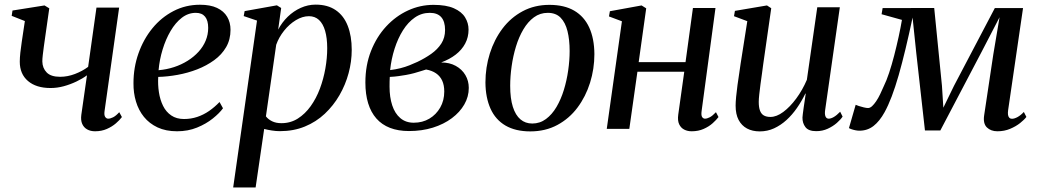

<svg xmlns="http://www.w3.org/2000/svg" viewBox="-20 -557 4489 830"><path d="M193 -521 174 -387.5Q172 -374 169.5 -355.5Q167 -337 165 -320Q163 -303 163 -291.5Q163.5 -262.5 181.8 -243.8Q200 -225 240 -225Q272 -225 304 -237.2Q336 -249.5 361 -268L397 -524H495L432 -77Q429.5 -59 434.8 -51.5Q440 -44 447.5 -44Q457 -44 469 -50Q481 -56 495.5 -72L507 -51Q497.5 -38 481 -23.8Q464.5 -9.5 441.8 0.5Q419 10.5 391 10.5Q371 10.5 356.5 2.2Q342 -6 335.2 -21.8Q328.5 -37.5 331.5 -60.5L356 -231.5Q336.5 -217 310.2 -204.5Q284 -192 255.5 -184.2Q227 -176.5 198.5 -176.5Q136.5 -176.5 101 -206.8Q65.5 -237 65.5 -290.5Q65.5 -307 68 -330Q70.5 -353 74 -375.8Q77.5 -398.5 80 -416L87.5 -466L30.5 -488.5L34 -511.5L172.5 -533.5Z M944 -89Q929 -68 900 -44.8Q871 -21.5 831.8 -5.5Q792.5 10.5 745.5 10.5Q697 10.5 661.2 -6.2Q625.5 -23 602.2 -51.8Q579 -80.5 567.8 -118Q556.5 -155.5 557 -197.5Q557 -265.5 578.8 -326.8Q600.5 -388 639 -435Q677.5 -482 730 -509.2Q782.5 -536.5 844.5 -536.5Q889 -536.5 918.2 -522.8Q947.5 -509 962 -484.5Q976.5 -460 976.5 -428Q976.5 -386 957.5 -353.2Q938.5 -320.5 905.8 -296.8Q873 -273 832.5 -257.2Q792 -241.5 748.2 -233.5Q704.5 -225.5 664 -224.5Q662 -190.5 667 -158Q672 -125.5 685 -99.2Q698 -73 720.5 -57.8Q743 -42.5 775.5 -42.5Q805.5 -42.5 832.5 -51.5Q859.5 -60.5 883.8 -77.2Q908 -94 929 -116ZM826.5 -501.5Q793.5 -501.5 766 -480.2Q738.5 -459 717.5 -423.2Q696.5 -387.5 683 -343.2Q669.5 -299 665.5 -253.5Q700.5 -256.5 732.5 -267Q764.5 -277.5 791.5 -294.5Q818.5 -311.5 838.5 -333.5Q858.5 -355.5 869.2 -381.5Q880 -407.5 880 -436.5Q880 -468.5 866.5 -485Q853 -501.5 826.5 -501.5Z M988 253.5 1091 -468 1033.5 -487.5 1037.5 -509 1177 -534 1195.5 -522.5 1182.5 -429Q1199 -460.5 1224 -484.8Q1249 -509 1280 -523Q1311 -537 1344.5 -537Q1396.5 -537 1431.2 -513.2Q1466 -489.5 1483.2 -445.5Q1500.5 -401.5 1500.5 -341.5Q1500.5 -291 1487 -240.8Q1473.5 -190.5 1447.5 -145.5Q1421.5 -100.5 1384 -65.2Q1346.5 -30 1297.8 -10Q1249 10 1190 10Q1173 10 1155.5 7.2Q1138 4.5 1122 0.5L1085 253.5ZM1129.5 -54Q1139.5 -41 1156.2 -32.8Q1173 -24.5 1196.5 -24.5Q1236 -24.5 1267.5 -44.5Q1299 -64.5 1323 -98Q1347 -131.5 1362.8 -173.5Q1378.5 -215.5 1386.5 -260.8Q1394.5 -306 1394.5 -348.5Q1394.5 -392.5 1385.5 -423.5Q1376.5 -454.5 1359 -470.8Q1341.5 -487 1315.5 -487Q1287.5 -487 1259 -469.8Q1230.5 -452.5 1208 -424.2Q1185.5 -396 1174 -363.5Z M1748 9.5Q1701.5 9.5 1666 -4.2Q1630.5 -18 1607 -44.8Q1583.5 -71.5 1571.5 -110.5Q1559.5 -149.5 1559.5 -200.5Q1559.5 -275 1583.8 -336.5Q1608 -398 1649.5 -442.8Q1691 -487.5 1743.8 -511.8Q1796.5 -536 1854 -536Q1909 -536 1942.2 -521.2Q1975.5 -506.5 1990.5 -482Q2005.5 -457.5 2005.5 -429Q2005.5 -396 1991 -368.8Q1976.5 -341.5 1950 -321Q1923.5 -300.5 1887 -287Q1923.5 -287 1950.2 -272.2Q1977 -257.5 1991.8 -232.5Q2006.5 -207.5 2006.5 -177Q2006.5 -139 1987.2 -105.5Q1968 -72 1933.2 -46Q1898.5 -20 1851.2 -5.2Q1804 9.5 1748 9.5ZM1768.5 -26.5Q1806.5 -26.5 1836 -44Q1865.5 -61.5 1883 -92Q1900.5 -122.5 1900.5 -161.5Q1900.5 -189 1891.5 -208.5Q1882.5 -228 1865 -240Q1847.5 -252 1822 -256.5Q1813.5 -254 1800.5 -249.8Q1787.5 -245.5 1771 -241Q1754.5 -236.5 1735 -233Q1720 -230.5 1703 -228Q1686 -225.5 1665 -224.5Q1664.5 -215 1664.2 -205.2Q1664 -195.5 1664 -182Q1664 -137 1675.5 -101.8Q1687 -66.5 1710.5 -46.5Q1734 -26.5 1768.5 -26.5ZM1666.5 -254Q1690.5 -257 1711.2 -262.2Q1732 -267.5 1750.2 -274.8Q1768.5 -282 1784.5 -289.5Q1817 -305 1844.2 -324.2Q1871.5 -343.5 1887.8 -368.8Q1904 -394 1904 -427.5Q1904 -464 1887.5 -482.8Q1871 -501.5 1838 -501.5Q1802.5 -501.5 1773.2 -481.2Q1744 -461 1722 -426Q1700 -391 1685.8 -346.5Q1671.5 -302 1666.5 -254Z M2355 -536Q2419.5 -536 2462.5 -510.8Q2505.5 -485.5 2527.2 -438Q2549 -390.5 2549.5 -323Q2549.5 -259.5 2530.8 -199.5Q2512 -139.5 2476.5 -92Q2441 -44.5 2389.5 -16.8Q2338 11 2272.5 11Q2208.5 11 2165.2 -14.2Q2122 -39.5 2100.5 -87.2Q2079 -135 2078.5 -200.5Q2078.5 -265.5 2097.5 -325.8Q2116.5 -386 2152.2 -433.5Q2188 -481 2239.5 -508.5Q2291 -536 2355 -536ZM2348 -501.5Q2314.5 -501.5 2288.2 -482.2Q2262 -463 2242.5 -430Q2223 -397 2210.5 -356Q2198 -315 2191.8 -271Q2185.5 -227 2185.5 -186Q2185.5 -131.5 2197 -95.2Q2208.5 -59 2229.8 -41Q2251 -23 2281 -23Q2314 -23 2340.2 -42.5Q2366.5 -62 2385.8 -94.8Q2405 -127.5 2417.5 -168.2Q2430 -209 2436.2 -252.5Q2442.5 -296 2442.5 -336.5Q2442.5 -385.5 2433.2 -422.5Q2424 -459.5 2403.5 -480.5Q2383 -501.5 2348 -501.5Z M3013 -77Q3010.5 -58.5 3015.2 -51.2Q3020 -44 3027.5 -44Q3036.5 -44 3048.2 -50Q3060 -56 3075 -72L3086 -51Q3077 -39 3061 -24.5Q3045 -10 3022 0.2Q2999 10.5 2970 10.5Q2952 10.5 2937.8 3.2Q2923.5 -4 2916 -19.8Q2908.5 -35.5 2912 -61.5L2938 -247H2735.5L2700.5 0H2603L2668.5 -465L2612.5 -486L2616.5 -508.5L2753.5 -533.5L2773.5 -521L2741 -288.5H2943.5L2975.5 -522.5H3073Z M3264.5 11Q3232.5 11 3209.2 -1.5Q3186 -14 3173 -38.5Q3160 -63 3160 -100.5Q3160 -114.5 3162.2 -138.5Q3164.5 -162.5 3168.2 -189.8Q3172 -217 3175.8 -241.5Q3179.5 -266 3181.5 -281L3210.5 -465.5L3153 -487L3157 -510L3295.5 -533.5L3314 -521.5L3279.5 -280.5Q3277.5 -262.5 3274 -239.2Q3270.5 -216 3267.5 -192.5Q3264.5 -169 3262.2 -148.8Q3260 -128.5 3260 -116.5Q3260 -93 3265.5 -78.5Q3271 -64 3282.2 -57.8Q3293.5 -51.5 3310.5 -51.5Q3337 -51.5 3366 -73Q3395 -94.5 3422 -131Q3449 -167.5 3468 -212L3513 -525.5H3610.5L3547 -81Q3544.5 -63.5 3548.5 -53.8Q3552.5 -44 3562.5 -44Q3572 -44 3584.5 -51.2Q3597 -58.5 3612 -74L3622.5 -53Q3614.5 -40.5 3597.8 -25.8Q3581 -11 3558.2 -0.5Q3535.5 10 3508.5 10Q3475 10 3461.8 -7.5Q3448.5 -25 3449 -49Q3449 -52.5 3450.5 -64.2Q3452 -76 3454.2 -92Q3456.5 -108 3459 -124.2Q3461.5 -140.5 3463 -152L3461.5 -152.5Q3445.5 -119.5 3425 -90Q3404.5 -60.5 3379.8 -38Q3355 -15.5 3326.2 -2.2Q3297.5 11 3264.5 11Z M4291.5 10.5Q4263.5 10.5 4246.2 -6.2Q4229 -23 4234.5 -59L4274 -322L4301 -482.5L4224 -334L4045 7H3978.5L3941 -327.5L3925 -481Q3909.5 -408 3894.5 -345.5Q3879.5 -283 3864.8 -231.5Q3850 -180 3834.8 -140Q3819.5 -100 3804 -72Q3782.5 -33 3756.2 -12.5Q3730 8 3695 8Q3687 8 3677.2 6Q3667.5 4 3659.8 1.2Q3652 -1.5 3650 -3.5L3679 -104Q3682.5 -102 3692.5 -98.8Q3702.5 -95.5 3714 -92.8Q3725.5 -90 3732.5 -90Q3741 -90 3749.8 -98Q3758.5 -106 3767.5 -119.2Q3776.5 -132.5 3784.8 -149.8Q3793 -167 3801 -185.5Q3812 -207.5 3823.5 -242Q3835 -276.5 3845.5 -317.2Q3856 -358 3864.8 -398.2Q3873.5 -438.5 3879 -471L3791 -495.5L3795.5 -522L4018.5 -522.5L4052 -186L4058 -91.5L4104 -186L4280.5 -522H4402.5L4338 -80.5Q4336.5 -69.5 4337.5 -61.2Q4338.5 -53 4343 -48.2Q4347.5 -43.5 4354.5 -43.5Q4365 -43.5 4378.8 -51Q4392.5 -58.5 4406 -73L4417 -51.5Q4408 -39.5 4389.8 -25Q4371.5 -10.5 4346.5 0Q4321.5 10.5 4291.5 10.5Z"/></svg>

Font: Merriweather 96pt
Style: Italic
Weight: 400
Italic angle: -7.8°
Version: Version 2.101